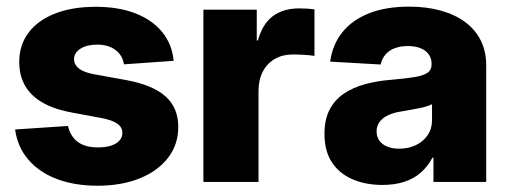

<svg xmlns="http://www.w3.org/2000/svg" viewBox="-20 -559 1565 590"><path d="M279.8 11.7Q209 11.7 154.5 -9Q100.1 -29.8 66.9 -68.6Q33.7 -107.4 26.4 -161.1L189 -171.9Q195.8 -140.6 218.5 -123.3Q241.2 -106 281.2 -106Q316.4 -106 336.2 -118.2Q356 -130.4 356 -150.9Q356 -168.5 339.8 -179.4Q323.7 -190.4 291.5 -196.3L197.3 -213.9Q119.1 -228.5 79.1 -267.3Q39.1 -306.2 39.1 -368.2Q39.1 -420.4 67.6 -458.5Q96.2 -496.6 148.9 -517.3Q201.7 -538.1 274.4 -538.1Q344.7 -538.1 396.5 -517.8Q448.2 -497.6 478.5 -460.4Q508.8 -423.3 513.7 -372.1L360.8 -361.3Q356.9 -388.7 335 -405.3Q313 -421.9 278.8 -421.9Q247.1 -421.9 227.3 -409.4Q207.5 -397 207.5 -377Q207.5 -360.8 221.7 -349.1Q235.8 -337.4 265.6 -331.5L370.1 -312.5Q450.2 -297.4 489 -262.5Q527.8 -227.5 527.8 -168.9Q527.8 -114.7 496.3 -74Q464.8 -33.2 408.9 -10.7Q353 11.7 279.8 11.7Z M605 0V-529.3H769V-434.6H772.5Q786.6 -485.8 818.6 -509.5Q850.6 -533.2 899.4 -533.2Q912.1 -533.2 923.8 -532.5Q935.5 -531.7 946.3 -530.3V-387.2Q935.5 -389.2 916 -390.4Q896.5 -391.6 879.4 -391.6Q848.6 -391.6 825 -378.2Q801.3 -364.7 787.8 -339.4Q774.4 -314 774.4 -279.3V0Z M1155.3 9.3Q1103.5 9.3 1063.2 -8.1Q1022.9 -25.4 1000 -60.1Q977.1 -94.7 977.1 -147.5Q977.1 -191.9 992.9 -222.2Q1008.8 -252.4 1036.6 -271.2Q1064.5 -290 1100.8 -300Q1137.2 -310.1 1178.7 -313.5Q1225.1 -317.4 1253.2 -322Q1281.2 -326.7 1293.7 -335.4Q1306.2 -344.2 1306.2 -360.4V-362.8Q1306.2 -379.9 1297.4 -392.1Q1288.6 -404.3 1272.2 -410.9Q1255.9 -417.5 1233.4 -417.5Q1210 -417.5 1192.4 -410.6Q1174.8 -403.8 1164.1 -390.9Q1153.3 -377.9 1149.9 -360.8L994.6 -369.6Q1001.5 -421.4 1031.5 -459.2Q1061.5 -497.1 1113.3 -517.8Q1165 -538.6 1237.3 -538.6Q1291 -538.6 1334.7 -526.4Q1378.4 -514.2 1409.7 -491Q1440.9 -467.8 1457.5 -434.3Q1474.1 -400.9 1474.1 -357.9V0H1312V-74.2H1308.6Q1293.9 -46.4 1272.2 -27.8Q1250.5 -9.3 1221.4 0Q1192.4 9.3 1155.3 9.3ZM1206.5 -102.1Q1234.9 -102.1 1257.8 -113Q1280.8 -124 1294.2 -143.8Q1307.6 -163.6 1307.6 -189.5V-238.8Q1300.8 -235.4 1290.8 -232.2Q1280.8 -229 1268.3 -226.6Q1255.9 -224.1 1242.4 -221.7Q1229 -219.2 1214.8 -216.8Q1191.4 -213.4 1174.1 -205.6Q1156.7 -197.8 1147 -185.3Q1137.2 -172.9 1137.2 -155.3Q1137.2 -138.2 1146.2 -126.2Q1155.3 -114.3 1170.7 -108.2Q1186 -102.1 1206.5 -102.1Z"/></svg>

Font: Inter 24pt ExtraBold
Style: Regular
Weight: 800
Designer: Rasmus Andersson
Foundry: rsms
Version: Version 4.001;git-66647c0bb